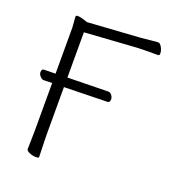

<svg xmlns="http://www.w3.org/2000/svg" viewBox="-132 -814 836 925"><g transform="rotate(20 286.5 -351.5)"><path d="M65 -352Q56 -352 47 -361.5Q38 -371 37 -381Q37 -400 48 -400L108 -401V-638L104 -690Q104 -699 113 -699Q126 -699 142.5 -693.5Q159 -688 163 -687L164 -686L437 -704Q461 -706 486 -709Q511 -712 522 -712Q531 -712 540 -696Q549 -680 549 -665Q549 -654 541 -654H479Q452 -654 438 -653L168 -635V-403L377 -407Q386 -407 393.5 -398Q401 -389 402 -378Q402 -359 390 -359L168 -354V-104L171 4Q171 9 155.5 9Q140 9 123 2Q106 -5 106 -14L108 -104V-353Z"/></g></svg>

Font: Moon Stars Kai T Light
Style: Regular
Weight: 300
Designer: GuiWonder
Version: Version 1.101